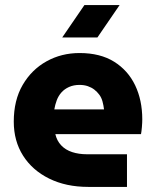

<svg xmlns="http://www.w3.org/2000/svg" viewBox="-20 -733 603 753"><path d="M326 0Q239 0 173 -32.5Q107 -65 70.5 -122.5Q34 -180 34 -256Q34 -340 69 -400Q104 -460 162.5 -492.5Q221 -525 292 -525Q373 -525 427.5 -491Q482 -457 510 -398.5Q538 -340 538 -265Q538 -252 536.5 -234.5Q535 -217 533 -207H197Q203 -181 220 -163Q237 -145 263 -136.5Q289 -128 321 -128H478V0ZM193 -304H388Q386 -320 382 -335Q378 -350 369.5 -361.5Q361 -373 350 -381.5Q339 -390 324.5 -395Q310 -400 292 -400Q269 -400 251 -392Q233 -384 221 -370.5Q209 -357 202.5 -339.5Q196 -322 193 -304ZM224 -586 311 -713H449L362 -586Z"/></svg>

Font: MuseoModerno SemiBold
Style: Bold
Weight: 700
Version: Version 1.001